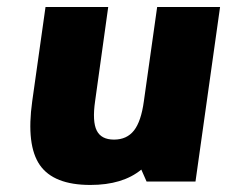

<svg xmlns="http://www.w3.org/2000/svg" viewBox="-20 -520 650 550"><path d="M399.9 0 384.8 -34.2Q331.5 9.8 238.8 9.8Q133.8 9.8 94.2 -47.1Q54.7 -104 72.3 -230L110.4 -500H290L252.4 -230Q244.1 -171.9 257.1 -146Q270 -120.1 306.6 -120.1Q343.3 -120.1 363.8 -146.2Q384.3 -172.4 392.1 -230L430.2 -500H610.4L540 0Z"/></svg>

Font: Fivo Sans Heavy
Style: Regular
Weight: 900
Designer: Alexander Slobzheninov
Foundry: Alexander Slobzheninov
Version: 1.0